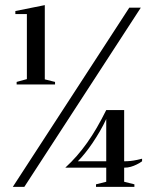

<svg xmlns="http://www.w3.org/2000/svg" viewBox="-20 -730 595 750"><path d="M465 -300V-100Q491 -100 513 -105Q524 -107 535 -110V-100Q524 -92 513 -87Q503 -82 491 -78.5Q479 -75 465 -75V-20L505 -10V0H355V-10L395 -20V-75H235Q259 -97 280 -121Q301 -145 320.5 -172.5Q340 -200 358 -231Q376 -262 395 -300ZM395 -265Q384 -241 370 -217Q356 -193 341.5 -171.5Q327 -150 312 -131.5Q297 -113 284 -100H395ZM40 -675V-687L155 -710V-420L195 -410V-400H45V-410L85 -421V-675ZM485 -700H530L75 0H30Z"/></svg>

Font: Oranienbaum
Style: Regular
Weight: 400
Designer: Oleg Pospelov and Jovanny Lemonad
Foundry: Oleg Pospelov and jovanny Lemonad
Version: Version 1.001; ttfautohint (v0.91) -l 8 -r 50 -G 200 -x 0 -w